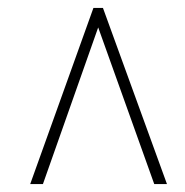

<svg xmlns="http://www.w3.org/2000/svg" viewBox="-20 -734 465 483"><path d="M56 -271 215 -714H239L400 -271H368L227 -665L88 -271Z"/></svg>

Font: Noto Serif Tamil ExtraCondensed Thin
Style: Italic
Weight: 100
Width: 2
Italic angle: -12°
Designer: Indian Type Foundry, Tom Grace, and the Monotype Design Team
Foundry: Monotype Imaging Inc.
Version: Version 2.003; ttfautohint (v1.8.4.7-5d5b)